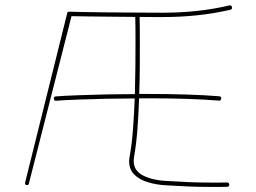

<svg xmlns="http://www.w3.org/2000/svg" viewBox="-20 -700 977 734"><path d="M186 -322.8Q185.1 -330.6 193.8 -331.5Q226.6 -334 278.3 -335.9Q330.1 -337.9 387.9 -339.1Q445.8 -340.3 495.6 -340.3Q497.1 -393.1 497.6 -445.8Q498 -498.5 498 -546.4Q498 -570.3 497.8 -593Q497.6 -615.7 497.1 -635.3Q452.6 -635.7 403.3 -636.2Q354 -636.7 313.2 -637.2Q272.5 -637.7 253.4 -638.2L90.3 2Q88.4 9.8 80.6 7.3Q74.2 5.9 76.2 -2.9L236.3 -647Q236.3 -656.2 245.6 -655.3Q256.3 -654.8 292.5 -654.1Q328.6 -653.3 376.7 -652.8Q424.8 -652.3 472.7 -652.1Q520.5 -651.9 556.4 -651.6Q592.3 -651.4 602.5 -651.4Q669.4 -651.4 732.9 -658.2Q796.4 -665 856.4 -679.2Q864.7 -681.2 866.7 -672.9Q868.7 -664.6 860.4 -662.6Q798.8 -648.4 734.4 -641.6Q669.9 -634.8 602.5 -634.8Q594.2 -634.8 570.3 -634.8Q546.4 -634.8 513.7 -635.3Q514.2 -615.7 514.4 -593Q514.6 -570.3 514.6 -546.4Q514.6 -499 514.4 -446.3Q514.2 -393.6 512.2 -340.8Q533.2 -340.8 551.3 -340.8Q624.5 -340.8 694.1 -338.6Q763.7 -336.4 817.9 -332Q826.7 -331.1 825.7 -323.2Q824.7 -314.5 816.4 -315.4Q763.2 -319.8 693.8 -322Q624.5 -324.2 551.3 -324.2Q533.2 -324.2 511.7 -324.2Q509.8 -263.2 505.4 -206.3Q501 -149.4 493.2 -104.5Q491.2 -94.7 491.2 -84.5Q491.2 -47.4 526.6 -29.3Q562 -11.2 613.8 -8.3Q660.2 -5.4 700.2 -3.7Q740.2 -2 787.1 -2Q802.7 -2 817.6 -2Q832.5 -2 847.7 -2.4Q856.4 -2.4 856.4 5.9Q856.4 14.2 848.1 14.2Q833 14.6 817.9 14.6Q802.7 14.6 787.1 14.6Q740.2 14.6 699.7 12.9Q659.2 11.2 612.8 8.3Q578.6 6.3 546.6 -2.9Q514.6 -12.2 494.1 -32Q473.6 -51.8 473.6 -84.5Q473.6 -89.8 474.6 -95.9Q475.6 -102.1 476.6 -107.4Q484.4 -151.4 488.5 -207.3Q492.7 -263.2 495.1 -323.7Q445.3 -323.7 387.7 -322.5Q330.1 -321.3 278.6 -319.3Q227.1 -317.4 194.8 -314.9Q187 -314 186 -322.8Z"/></svg>

Font: Mikhak Thin
Style: Regular
Weight: 100
Designer: Amin Abedi
Version: Version 3.3